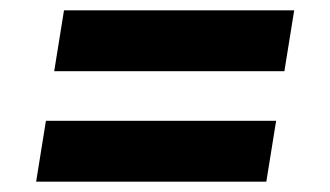

<svg xmlns="http://www.w3.org/2000/svg" viewBox="-20 -526 640 372"><path d="M531 -388H85L104 -506H550ZM50 -174 69 -292H515L496 -174Z"/></svg>

Font: Iosevka SS04 Hv Ex Obl
Style: Regular
Weight: 900
Width: 7
Italic angle: -9°
Monospace: yes
Designer: Belleve Invis
Foundry: Belleve Invis
Version: Version 19.0.0; ttfautohint (v1.8.4)